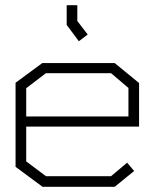

<svg xmlns="http://www.w3.org/2000/svg" viewBox="-20 -720 596 740"><path d="M81 -232V-98L157 -41H408L470 -93L497 -61L422 0H144L40 -77V-401L143 -477H422L516 -400V-232ZM475 -381 408 -438H157L81 -380V-271H475ZM237 -624V-700H278V-639L318 -587L284 -561Z"/></svg>

Font: Turret Road Light
Style: Regular
Weight: 300
Designer: Noponies
Foundry: Noponies
Version: Version 1.001; ttfautohint (v1.8)